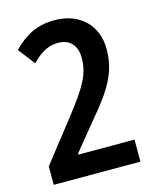

<svg xmlns="http://www.w3.org/2000/svg" viewBox="-110 -800 711 875"><g transform="rotate(-15 245.5 -362.0)"><path d="M443 0V-104H178V-109L284 -239C383 -355 427 -429 427 -536C427 -648 350 -724 231 -724C149 -724 92 -694 35 -636L96 -557C140 -602 175 -620 220 -620C275 -620 307 -585 307 -527C307 -451 278 -399 185 -280L34 -87V0Z"/></g></svg>

Font: Noto Sans Lao Condensed SemiBold
Style: Regular
Weight: 600
Width: 3
Designer: Monotype Design Team
Foundry: Monotype Imaging Inc.
Version: Version 2.003